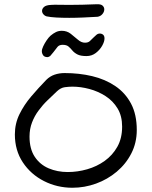

<svg xmlns="http://www.w3.org/2000/svg" viewBox="-20 -884 718 904"><path d="M321 0Q249 0 187 -31.5Q125 -63 87.5 -119.5Q50 -176 50 -251Q50 -302 71.5 -346Q93 -390 127 -430Q161 -470 198 -508Q215 -525 237 -532.5Q259 -540 284 -540Q353 -540 414 -525.5Q475 -511 522.5 -479Q570 -447 597 -396Q624 -345 624 -272Q624 -212 598.5 -162Q573 -112 529.5 -75.5Q486 -39 432 -19.5Q378 0 321 0ZM299 -74Q345 -74 390.5 -87Q436 -100 473 -126.5Q510 -153 532.5 -193Q555 -233 555 -288Q555 -338 533.5 -373.5Q512 -409 477 -431.5Q442 -454 401 -465Q360 -476 321 -476Q305 -476 285.5 -473.5Q266 -471 248 -454Q226 -433 203.5 -411.5Q181 -390 162 -364Q143 -339 131 -308Q119 -277 119 -241Q119 -183 143.5 -146Q168 -109 209 -91.5Q250 -74 299 -74ZM204 -615Q189 -615 183 -624Q177 -633 177 -643Q177 -652 183.5 -666Q190 -680 199.5 -694Q209 -708 218 -716Q231 -727 243.5 -733Q256 -739 271 -739Q295 -739 313 -725Q331 -711 347 -697Q363 -683 380 -683Q395 -683 403 -690.5Q411 -698 421 -708Q427 -714 434 -720Q441 -726 450 -726Q459 -726 465.5 -720.5Q472 -715 472 -703Q472 -688 461 -668.5Q450 -649 431 -634.5Q412 -620 387 -620Q359 -620 344 -628Q329 -636 320.5 -646.5Q312 -657 302.5 -665Q293 -673 275 -673Q259 -673 251 -663.5Q243 -654 232 -639Q228 -635 224.5 -630Q221 -625 216 -620Q208 -615 204 -615ZM306 -800Q273 -800 245.5 -801.5Q218 -803 199 -807Q191 -809 184.5 -816.5Q178 -824 178 -833Q178 -843 187.5 -851.5Q197 -860 221 -861Q235 -862 256.5 -861.5Q278 -861 306 -861Q365 -861 435 -864Q455 -865 463 -857.5Q471 -850 471 -840Q471 -828 462 -817.5Q453 -807 439 -805Q405 -803 371 -801.5Q337 -800 306 -800Z"/></svg>

Font: Fuzzy Bubbles
Style: Regular
Weight: 400
Designer: Robert E. Leuschke
Foundry: Robert E. Leuschke
Version: Version 1.010; ttfautohint (v1.8.3)